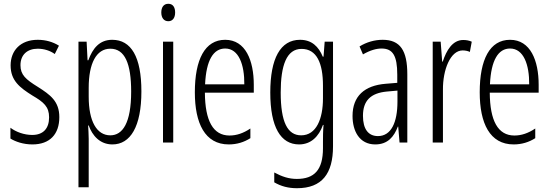

<svg xmlns="http://www.w3.org/2000/svg" viewBox="-20 -752 2905 1013"><path d="M293 -134C293 -218 245 -252 179 -294C116 -333 88 -357 88 -408C88 -463 124 -495 179 -495C212 -495 244 -485 269 -467L291 -511C259 -531 221 -542 179 -542C88 -542 36 -485 36 -407C36 -327 84 -290 151 -248C211 -213 239 -189 239 -133C239 -74 208 -40 150 -40C107 -40 64 -56 35 -78V-21C61 -5 102 10 151 10C243 10 293 -44 293 -134Z M572 -542C505 -542 469 -497 446 -434H442L437 -532H394V236H448V-19C448 -45 446 -70 445 -90H448C467 -37 507 10 573 10C668 10 726 -84 726 -270C726 -452 672 -542 572 -542ZM562 -495C639 -495 672 -416 672 -269C672 -103 627 -38 562 -38C491 -38 448 -111 448 -242V-289C448 -417 488 -495 562 -495Z M868 -732C843 -732 831 -713 831 -686C831 -659 844 -640 868 -640C891 -640 904 -658 904 -686C904 -713 893 -732 868 -732ZM894 -532H840V0H894Z M1168 -542C1061 -542 1008 -438 1008 -265C1008 -102 1061 10 1187 10C1230 10 1268 -2 1301 -23V-74C1264 -49 1228 -37 1191 -37C1104 -37 1062 -115 1061 -263H1319V-305C1319 -432 1276 -542 1168 -542ZM1168 -496C1240 -496 1270 -410 1269 -307H1062C1068 -435 1106 -496 1168 -496Z M1563 -542C1459 -542 1406 -443 1406 -264C1406 -81 1461 10 1558 10C1620 10 1662 -31 1684 -93H1687C1684 -57 1684 -28 1684 -2V30C1684 146 1637 192 1546 192C1504 192 1468 180 1427 158V210C1463 231 1501 241 1547 241C1679 241 1737 164 1737 20V-532H1693L1687 -453H1683C1661 -506 1625 -542 1563 -542ZM1571 -494C1651 -494 1684 -419 1684 -300V-233C1684 -125 1649 -38 1569 -38C1497 -38 1461 -108 1461 -264C1461 -407 1492 -494 1571 -494Z M1999 -542C1957 -542 1914 -530 1877 -507L1895 -465C1933 -487 1966 -496 1993 -496C2052 -496 2076 -459 2076 -358V-315L2015 -310C1903 -301 1840 -245 1840 -140C1840 -61 1876 10 1960 10C2026 10 2059 -31 2079 -84H2081L2088 0H2129V-360C2129 -485 2092 -542 1999 -542ZM2021 -269 2077 -274V-216C2077 -106 2044 -34 1974 -34C1924 -34 1895 -70 1895 -141C1895 -220 1935 -261 2021 -269Z M2424 -541C2367 -541 2335 -485 2316 -427H2313L2305 -532H2263V0H2317V-279C2316 -383 2356 -486 2421 -486C2435 -486 2449 -483 2459 -478L2469 -532C2454 -539 2438 -541 2424 -541Z M2671 -542C2564 -542 2511 -438 2511 -265C2511 -102 2564 10 2690 10C2733 10 2771 -2 2804 -23V-74C2767 -49 2731 -37 2694 -37C2607 -37 2565 -115 2564 -263H2822V-305C2822 -432 2779 -542 2671 -542ZM2671 -496C2743 -496 2773 -410 2772 -307H2565C2571 -435 2609 -496 2671 -496Z"/></svg>

Font: Noto Sans Devanagari ExtraCondensed Light
Style: Regular
Weight: 300
Width: 2
Designer: Jelle Bosma - Monotype Design Team
Foundry: Monotype Imaging Inc.
Version: Version 2.004